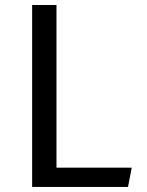

<svg xmlns="http://www.w3.org/2000/svg" viewBox="-20 -735 577 755"><path d="M106.4 0V-715.3H202.1V-75.7H498L483.4 0Z"/></svg>

Font: Proza Libre
Style: Regular
Weight: 400
Designer: Jasper de Waard
Foundry: Jasper de Waard
Version: Version 1.001; ttfautohint (v1.4.1.8-43bc)